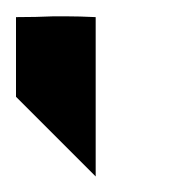

<svg xmlns="http://www.w3.org/2000/svg" viewBox="-20 -121 240 240"><path d="M0 0Q0 -25.4 0 -99.6Q25.4 -99.6 46.9 -100.6Q53.7 -100.6 62.5 -100.6Q79.1 -100.6 99.6 -99.6Q99.6 -66.4 99.6 0Q99.6 99.6 99.6 99.6Q99.6 99.6 0 0Z"/></svg>

Font: Encounter VC
Style: Regular
Weight: 400
Designer: Silver Alicorn
Version: Version 1.0